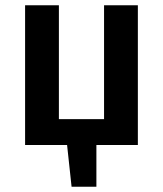

<svg xmlns="http://www.w3.org/2000/svg" viewBox="-20 -549 617 727"><path d="M502 0H345V158H251L234 0H75V-529H203V-98H374V-529H502Z"/></svg>

Font: Fira Sans Medium
Style: Regular
Weight: 500
Designer: bBox Type GmbH & Carrois Corporate GbR & Edenspiekermann AG
Foundry: bBox Type GmbH & Carrois Corporate GbR & Edenspiekermann AG
Version: Version 4.301